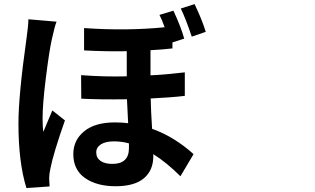

<svg xmlns="http://www.w3.org/2000/svg" viewBox="-20 -862 1540 940"><path d="M987.3 -706.1 918.9 -682.6Q889.6 -769.5 865.2 -820.3L932.6 -841.8Q969.7 -764.6 987.3 -706.1ZM119.1 -767.6 256.8 -755.9Q248 -734.4 233.4 -668Q220.7 -610.4 204.6 -481.4Q188.5 -352.5 188.5 -284.2Q188.5 -236.3 192.4 -216.8Q200.2 -237.3 216.8 -275.4Q233.4 -313.5 236.3 -321.3L297.9 -272.5Q241.2 -111.3 226.6 -36.1Q220.7 -8.8 220.7 9.8Q220.7 23.4 222.7 50.8L109.4 58.6Q70.3 -67.4 70.3 -256.8Q70.3 -393.6 109.4 -670.9Q118.2 -731.4 119.1 -767.6ZM611.3 -136.7V-160.2Q575.2 -169.9 538.1 -169.9Q497.1 -169.9 474.1 -155.3Q451.2 -140.6 451.2 -116.2Q451.2 -88.9 472.2 -74.2Q493.2 -59.6 530.3 -59.6Q611.3 -59.6 611.3 -136.7ZM884.8 -507.8V-392.6Q819.3 -384.8 717.8 -379.9Q718.8 -322.3 724.6 -231.4Q832 -193.4 927.7 -107.4L863.3 1Q795.9 -66.4 730.5 -107.4V-96.7Q730.5 -28.3 684.6 10.7Q638.7 49.8 545.9 49.8Q454.1 49.8 396.5 9.8Q338.9 -30.3 338.9 -107.4Q338.9 -175.8 392.1 -219.2Q445.3 -262.7 542 -262.7Q579.1 -262.7 607.4 -258.8Q601.6 -370.1 601.6 -376Q469.7 -374 377.9 -378.9L377 -494.1Q492.2 -485.4 600.6 -488.3V-611.3Q499 -609.4 391.6 -615.2V-724.6Q597.7 -710 786.1 -728.5Q773.4 -764.6 760.7 -789.1L829.1 -809.6Q866.2 -729.5 881.8 -672.9L824.2 -654.3V-625Q774.4 -619.1 716.8 -616.2V-493.2Q785.2 -496.1 884.8 -507.8Z"/></svg>

Font: Bpmf Zihi Sans Bold
Style: Bold
Weight: 700
Foundry: But Ko
Version: Version 1.320